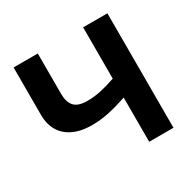

<svg xmlns="http://www.w3.org/2000/svg" viewBox="-157 -875 1042 1037"><g transform="rotate(-30 364.0 -357.0)"><path d="M638.2 0H486.8V-275.9Q423.8 -254.4 371.6 -243.2Q319.3 -231.9 266.1 -231.9Q165.5 -231.9 109.4 -280.5Q53.2 -329.1 53.2 -418.9V-713.9H204.1V-461.9Q204.1 -410.2 228 -384Q252 -357.9 309.1 -357.9Q351.1 -357.9 393.1 -366.9Q435.1 -376 486.8 -394V-713.9H638.2Z"/></g></svg>

Font: Wonky
Style: Regular
Weight: 400
Designer: Monotype Design Team
Foundry: Monotype Imaging Inc.
Version: Version 3.000